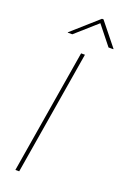

<svg xmlns="http://www.w3.org/2000/svg" viewBox="-177 -1002 697 1058"><g transform="rotate(20 171.5 -473.0)"><path d="M206.1 -727.5 85.4 0H63L183.6 -727.5ZM102.1 -809.6H75.2L75.7 -812L226.6 -945.8H235.4L342.8 -812L342.3 -809.6H314.5L226.6 -919.9Z"/></g></svg>

Font: Inter 17pt Thin
Style: Italic
Weight: 250
Italic angle: -9.3988°
Version: Version 4.001;git-66647c0bb